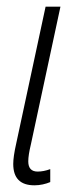

<svg xmlns="http://www.w3.org/2000/svg" viewBox="-20 -550 234 580"><path d="M84 9.8Q20 9.8 20 -54.7Q20 -76.7 28.8 -115.7L117.7 -529.8H162.6L73.2 -113.3Q65.4 -81.1 65.4 -62.5Q65.4 -31.7 93.8 -31.7Q111.8 -31.7 131.8 -39.1V0Q121.6 4.4 109.1 7.1Q96.7 9.8 84 9.8Z"/></svg>

Font: Open Sans Condensed Light
Style: Italic
Weight: 300
Width: 3
Italic angle: -12°
Designer: Monotype Design Team
Foundry: Monotype Imaging Inc.
Version: Version 3.000; ttfautohint (v1.8.4)